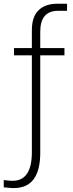

<svg xmlns="http://www.w3.org/2000/svg" viewBox="-48 -753 384 1007"><path d="M-28.3 191.4Q2.9 195.3 17.6 195.3Q119.1 195.3 119.1 45.9V-462.9H25.4V-501H119.1V-593.8Q119.1 -666 154.8 -699.7Q190.4 -733.4 252 -733.4H303.7V-696.3H256.8Q163.1 -696.3 163.1 -586.9V-501H290V-462.9H163.1V47.9Q163.1 233.4 24.4 233.4Q11.7 233.4 -7.8 231.4Q-27.3 229.5 -28.3 229.5Z"/></svg>

Font: Gothic A1 ExtraLight
Style: Regular
Weight: 275
Designer: HanYang I&C Co.,Ltd.
Foundry: HanYang I&C Co.,Ltd.
Version: Version 2.50